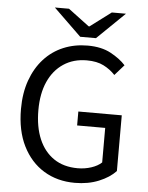

<svg xmlns="http://www.w3.org/2000/svg" viewBox="-58 -888 732 947"><g transform="rotate(5 308.5 -414.5)"><path d="M348 12Q261 12 194.5 -28.5Q128 -69 90 -145Q52 -221 52 -328Q52 -407 74.5 -470Q97 -533 137.5 -577.5Q178 -622 233 -645Q288 -668 353 -668Q421 -668 467.5 -643Q514 -618 542 -587L496 -535Q472 -561 438.5 -578Q405 -595 355 -595Q289 -595 240 -562.5Q191 -530 164.5 -471Q138 -412 138 -330Q138 -247 163.5 -187Q189 -127 237.5 -94Q286 -61 356 -61Q391 -61 423 -71.5Q455 -82 474 -100V-271H335V-340H550V-64Q519 -31 466.5 -9.5Q414 12 348 12ZM312 -708 175 -841H245L349 -763H353L457 -841H527L390 -708Z"/></g></svg>

Font: Source Sans 3 ExtraLight
Style: Regular
Weight: 400
Version: Version 3.052;hotconv 1.1.0;makeotfexe 2.6.0